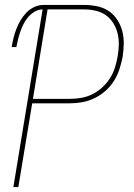

<svg xmlns="http://www.w3.org/2000/svg" viewBox="-20 -755 540 775"><path d="M34 0 152 -717Q136 -717 121 -708.5Q106 -700 94.5 -687Q83 -674 75.5 -659Q68 -644 62.5 -628.5Q57 -613 53 -597Q49 -581 46 -565H27Q30 -583 34.5 -601.5Q39 -620 46 -638Q53 -656 63 -673Q73 -690 87 -704.5Q101 -719 119 -727Q137 -735 155 -735H320Q347 -735 373 -729.5Q399 -724 419.5 -710Q440 -696 453.5 -675Q467 -654 473.5 -629.5Q480 -605 479.5 -578.5Q479 -552 475 -525Q470 -500 462 -475.5Q454 -451 440 -428.5Q426 -406 405.5 -388Q385 -370 361 -358.5Q337 -347 312 -342.5Q287 -338 262 -338H110L54 0ZM262 -356Q285 -356 308 -360Q331 -364 352.5 -374.5Q374 -385 392.5 -402Q411 -419 424 -439.5Q437 -460 444 -482.5Q451 -505 455 -528Q459 -552 459.5 -575.5Q460 -599 454.5 -621Q449 -643 437 -662Q425 -681 407.5 -693.5Q390 -706 367 -711.5Q344 -717 320 -717H172L113 -356Z"/></svg>

Font: Iosevka Term Curly Thin
Style: Italic
Weight: 100
Italic angle: -9°
Designer: Belleve Invis
Foundry: Belleve Invis
Version: Version 32.3.0